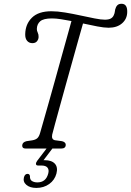

<svg xmlns="http://www.w3.org/2000/svg" viewBox="-20 -766 676 990"><path d="M249 -71.5Q244.5 -47 263 -43L300 -38Q319 -33 319 -19.5Q319 0 295 0H113Q93.5 0 94.5 -17Q96 -33 116.5 -38L146.5 -42.5Q164 -45.5 173 -54Q182 -62.5 187.5 -83Q192.5 -100.5 204 -140.8Q215.5 -181 230.8 -235Q246 -289 262.8 -349.2Q279.5 -409.5 295.8 -468.2Q312 -527 326 -576.5Q340 -626 348.5 -657.5Q320 -663 294 -667Q268 -671 248 -671Q204 -671 187.2 -656.2Q170.5 -641.5 170 -617Q169.5 -608 174.5 -598Q179.5 -588 179 -575Q178.5 -562.5 170.5 -553Q162.5 -543.5 147 -543.5Q130 -543.5 119.8 -555.5Q109.5 -567.5 110 -589.5Q111 -642 144.8 -675Q178.5 -708 245 -708Q276 -708 315.5 -701.5Q355 -695 395 -686.2Q435 -677.5 468.2 -671Q501.5 -664.5 520.5 -664.5Q541 -664.5 551.8 -670.8Q562.5 -677 567 -688.5Q571.5 -698.5 572 -705.5Q572.5 -712.5 574 -717.5Q577.5 -731 585 -738.8Q592.5 -746.5 606.5 -746.5Q637 -746.5 636 -704Q635.5 -668.5 609.5 -645.8Q583.5 -623 540 -623Q516.5 -623 481.5 -629.8Q446.5 -636.5 408 -645Q398.5 -611.5 384.2 -561Q370 -510.5 353.5 -451.2Q337 -392 320.2 -332Q303.5 -272 288.8 -218.5Q274 -165 263.5 -126.2Q253 -87.5 249 -71.5ZM226 -8H256L204.5 60Q207.5 60 210.5 60Q246.5 60 263 78.2Q279.5 96.5 271 129Q262 162.5 233.8 182.8Q205.5 203 167.5 203Q134.5 203 116 187.2Q97.5 171.5 103.5 148Q108.5 130.5 122 130.5Q133 130.5 134.5 142.5Q133.5 160.5 145 167.5Q156.5 174.5 172.5 174.5Q216.5 174.5 228.5 129.5Q234 110 225.2 98.8Q216.5 87.5 194 87.5H177Q166.5 87.5 165.5 80.2Q164.5 73 171.5 63.5Z"/></svg>

Font: Fraunces 144pt S100 Light
Style: Italic
Weight: 300
Italic angle: -16°
Version: Version 1.000; ttfautohint (v1.8.3)